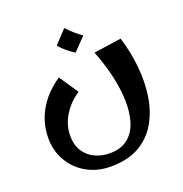

<svg xmlns="http://www.w3.org/2000/svg" viewBox="-132 -609 925 972"><g transform="rotate(-20 330.0 -123.0)"><path d="M302.8 246.8Q230.8 246.8 174 215Q117.2 183.2 84.9 128Q52.5 72.8 52.5 3.5Q52.5 -52.2 71.2 -102Q90 -151.8 124.9 -193.5Q159.8 -235.2 208 -267.2L276.8 -165Q224 -130.2 192.4 -78.6Q160.8 -27 160.8 31.2Q160.8 80 182.5 113.8Q204.2 147.5 240.5 164.6Q276.8 181.8 319.2 181.8Q379.8 181.8 416.8 152.8Q453.8 123.8 469.9 73.2Q486 22.8 484.4 -41.9Q482.8 -106.5 466 -179Q449.2 -251.5 420.5 -323.5L568.8 -345.2Q594.5 -263.2 602.6 -179.8Q610.8 -96.2 598.9 -19.9Q587 56.5 551.6 116.9Q516.2 177.2 454.8 212Q393.2 246.8 302.8 246.8ZM330.5 -356.2Q309 -370 288.4 -387Q267.8 -404 253 -422.2L319.2 -493.2Q337.5 -473.5 355.8 -457.1Q374 -440.8 397 -424.8Z"/></g></svg>

Font: Marhey Light
Style: Regular
Weight: 300
Designer: Nur Syamsi & Bustanul Arifin
Foundry: Namelatype
Version: Version 1.000